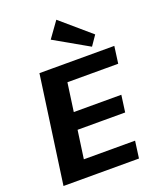

<svg xmlns="http://www.w3.org/2000/svg" viewBox="-173 -1074 965 1176"><g transform="rotate(-20 309.5 -486.0)"><path d="M171 -111H540L525 0H33L131 -700H619L604 -589H238L285 -675L239 -346L212 -404H557L542 -294H197L240 -352L194 -25ZM533 -806 489 -742 266 -869 340 -972Z"/></g></svg>

Font: Pathway Extreme 28pt
Style: Bold Italic
Weight: 700
Italic angle: -8°
Designer: Eduardo Rodriguez Tunni
Foundry: Eduardo Rodriguez Tunni
Version: Version 1.001;gftools[0.9.26]